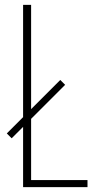

<svg xmlns="http://www.w3.org/2000/svg" viewBox="-20 -770 400 790"><path d="M108 -750V-321L228 -441L248 -421L108 -281V-29H340V0H75V-248L28 -201L8 -221L75 -288V-750Z"/></svg>

Font: Poiret One
Style: Regular
Weight: 400
Designer: Denis Masharov
Foundry: Denis Masharov
Version: Version 1.001